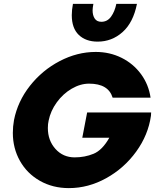

<svg xmlns="http://www.w3.org/2000/svg" viewBox="-20 -956 822 987"><path d="M46 -273Q46 -306 52 -339Q71 -435 134 -515Q197 -595 287 -642Q377 -689 472 -689Q544 -689 604.5 -659Q665 -629 704.5 -575.5Q744 -522 754 -454H559Q537 -526 438 -526Q393 -526 348.5 -500Q304 -474 272 -430Q240 -386 230 -336Q226 -319 226 -298Q226 -234 265 -190.5Q304 -147 364 -147Q416 -147 461 -165.5Q506 -184 542 -248H403L428 -378H757L756 -361Q742 -262 680 -176.5Q618 -91 526 -40Q434 11 334 11Q251 11 185 -26.5Q119 -64 82.5 -129Q46 -194 46 -273ZM482 -742Q421 -742 385 -776.5Q349 -811 349 -878Q349 -905 355 -936H460Q456 -914 456 -903Q456 -877 467 -860.5Q478 -844 501 -844Q532 -844 551 -870.5Q570 -897 578 -936H684Q665 -840 610 -791Q555 -742 482 -742Z"/></svg>

Font: Teachers ExtraBold
Style: Italic
Weight: 800
Designer: Alfredo Marco Pradil & Chank Diesel
Version: Version 0.009